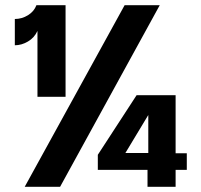

<svg xmlns="http://www.w3.org/2000/svg" viewBox="-20 -718 772 738"><path d="M459 -698H594L211 0H75ZM698 -129V-65H655V0H547V-65H356V-123L505 -352H655V-129ZM550 -130V-276L462 -130ZM124 -346V-599Q112 -573 87.5 -558.5Q63 -544 37 -544V-645Q64 -645 87.5 -659.5Q111 -674 120 -698H232V-346Z"/></svg>

Font: Parkinsans SemiBold
Style: Regular
Weight: 600
Designer: Red Stone, Indian Type Foundry
Foundry: Indian Type Foundry
Version: Version 1.000